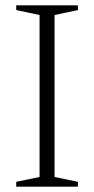

<svg xmlns="http://www.w3.org/2000/svg" viewBox="-20 -696 351 716"><path d="M270.5 -18V0H40.5V-18L127.5 -36V-640L40.5 -658.5V-676H270.5V-658.5L183.5 -640V-36Z"/></svg>

Font: Newsreader 16pt Light
Style: Regular
Weight: 300
Designer: Hugues Gentile
Foundry: Production Type
Version: Version 1.003